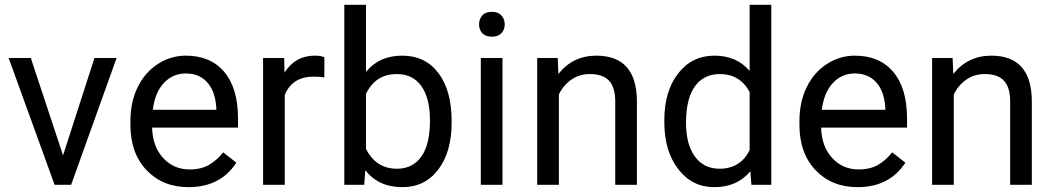

<svg xmlns="http://www.w3.org/2000/svg" viewBox="-20 -770 4387 800"><path d="M242.7 -122.6 373.5 -528.3H465.8L276.4 0H207.5L16.1 -528.3H108.4Z M765.6 9.8Q658.2 9.8 590.8 -60.8Q523.4 -131.3 523.4 -249.5V-266.1Q523.4 -344.7 553.5 -406.5Q583.5 -468.3 637.5 -503.2Q691.4 -538.1 754.4 -538.1Q857.4 -538.1 914.6 -470.2Q971.7 -402.3 971.7 -275.9V-238.3H613.8Q615.7 -160.2 659.4 -112.1Q703.1 -64 770.5 -64Q818.4 -64 851.6 -83.5Q884.8 -103 909.7 -135.3L964.8 -92.3Q898.4 9.8 765.6 9.8ZM754.4 -463.9Q699.7 -463.9 662.6 -424.1Q625.5 -384.3 616.7 -312.5H881.3V-319.3Q877.4 -388.2 844.2 -426Q811 -463.9 754.4 -463.9Z M1331.5 -447.3Q1311 -450.7 1287.1 -450.7Q1198.2 -450.7 1166.5 -375V0H1076.2V-528.3H1164.1L1165.5 -467.3Q1210 -538.1 1291.5 -538.1Q1317.9 -538.1 1331.5 -531.2Z M1861.8 -258.3Q1861.8 -137.2 1806.2 -63.7Q1750.5 9.8 1656.7 9.8Q1556.6 9.8 1502 -61L1497.6 0H1414.6V-750H1504.9V-470.2Q1559.6 -538.1 1655.8 -538.1Q1752 -538.1 1806.9 -465.3Q1861.8 -392.6 1861.8 -266.1ZM1771.5 -268.6Q1771.5 -360.8 1735.8 -411.1Q1700.2 -461.4 1633.3 -461.4Q1543.9 -461.4 1504.9 -378.4V-149.9Q1546.4 -66.9 1634.3 -66.9Q1699.2 -66.9 1735.4 -117.2Q1771.5 -167.5 1771.5 -268.6Z M2073.7 0H1983.4V-528.3H2073.7ZM1976.1 -668.5Q1976.1 -690.4 1989.5 -705.6Q2002.9 -720.7 2029.3 -720.7Q2055.7 -720.7 2069.3 -705.6Q2083 -690.4 2083 -668.5Q2083 -646.5 2069.3 -631.8Q2055.7 -617.2 2029.3 -617.2Q2002.9 -617.2 1989.5 -631.8Q1976.1 -646.5 1976.1 -668.5Z M2303.7 -528.3 2306.6 -461.9Q2367.2 -538.1 2464.8 -538.1Q2632.3 -538.1 2633.8 -349.1V0H2543.5V-349.6Q2543 -406.7 2517.3 -434.1Q2491.7 -461.4 2437.5 -461.4Q2393.6 -461.4 2360.4 -438Q2327.1 -414.6 2308.6 -376.5V0H2218.3V-528.3Z M2748 -268.6Q2748 -390.1 2805.7 -464.1Q2863.3 -538.1 2956.5 -538.1Q3049.3 -538.1 3103.5 -474.6V-750H3193.8V0H3110.8L3106.4 -56.6Q3052.2 9.8 2955.6 9.8Q2863.8 9.8 2805.9 -65.4Q2748 -140.6 2748 -261.7ZM2838.4 -258.3Q2838.4 -168.5 2875.5 -117.7Q2912.6 -66.9 2978 -66.9Q3064 -66.9 3103.5 -144V-386.7Q3063 -461.4 2979 -461.4Q2912.6 -461.4 2875.5 -410.2Q2838.4 -358.9 2838.4 -258.3Z M3553.2 9.8Q3445.8 9.8 3378.4 -60.8Q3311 -131.3 3311 -249.5V-266.1Q3311 -344.7 3341.1 -406.5Q3371.1 -468.3 3425 -503.2Q3479 -538.1 3542 -538.1Q3645 -538.1 3702.1 -470.2Q3759.3 -402.3 3759.3 -275.9V-238.3H3401.4Q3403.3 -160.2 3447 -112.1Q3490.7 -64 3558.1 -64Q3606 -64 3639.2 -83.5Q3672.4 -103 3697.3 -135.3L3752.4 -92.3Q3686 9.8 3553.2 9.8ZM3542 -463.9Q3487.3 -463.9 3450.2 -424.1Q3413.1 -384.3 3404.3 -312.5H3668.9V-319.3Q3665 -388.2 3631.8 -426Q3598.6 -463.9 3542 -463.9Z M3949.2 -528.3 3952.1 -461.9Q4012.7 -538.1 4110.4 -538.1Q4277.8 -538.1 4279.3 -349.1V0H4189V-349.6Q4188.5 -406.7 4162.8 -434.1Q4137.2 -461.4 4083 -461.4Q4039.1 -461.4 4005.9 -438Q3972.7 -414.6 3954.1 -376.5V0H3863.8V-528.3Z"/></svg>

Font: Noboto
Style: Regular
Weight: 400
Designer: Google
Version: Version 2.001101; 2014